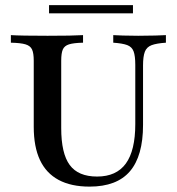

<svg xmlns="http://www.w3.org/2000/svg" viewBox="-20 -706 680 738"><path d="M324.2 11.3Q253.2 11.3 205.2 -14.5Q157.3 -40.3 133.5 -91.1Q109.7 -141.9 109.7 -218.5V-472.6Q109.7 -501.6 103.2 -515.7Q96.8 -529.8 78.2 -535.5Q59.7 -541.1 21.8 -541.9V-571Q60.5 -568.5 162.9 -568.5Q260.5 -568.5 299.2 -571V-541.9Q262.9 -541.1 245.2 -535.5Q227.4 -529.8 221.4 -515.7Q215.3 -501.6 215.3 -472.6V-213.7Q215.3 -116.1 248 -71.8Q280.6 -27.4 353.2 -27.4Q427.4 -27.4 463.7 -77.4Q500 -127.4 500 -229V-456.5Q500 -491.1 493.5 -508.5Q487.1 -525.8 469 -532.7Q450.8 -539.5 415.3 -541.9V-571Q428.2 -570.2 452.4 -569.4Q476.6 -568.5 511.3 -568.5Q550 -568.5 577 -569.4Q604 -570.2 617.7 -571V-541.9Q581.5 -539.5 562.5 -532.3Q543.5 -525 536.7 -506.9Q529.8 -488.7 529.8 -454.8V-225.8Q529.8 -106.5 479.4 -47.6Q429 11.3 324.2 11.3ZM168.5 -654.8V-686.3H491.1V-654.8Z"/></svg>

Font: Playfair SemiBold
Style: Regular
Weight: 600
Designer: Claus Eggers Sørensen
Foundry: Claus Eggers Sørensen
Version: Version 2.001;gftools[0.9.30]